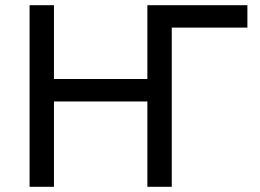

<svg xmlns="http://www.w3.org/2000/svg" viewBox="-20 -720 1004 740"><path d="M642 -613.5 548 -700H933.5V-613.5ZM94 0V-700H188V-415.5H548V-700H642V0H548V-329H188V0Z"/></svg>

Font: Geologica Roman Light
Style: Regular
Weight: 300
Designer: Sindre Bremnes, Frode Helland
Foundry: Monokrom Skriftforlag AS
Version: Version 1.010;gftools[0.9.28]